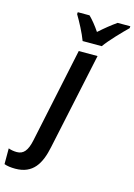

<svg xmlns="http://www.w3.org/2000/svg" viewBox="-273 -840 808 1154"><g transform="rotate(15 131.0 -263.0)"><path d="M135 -606H254C283 -648 353 -720 388 -754L389 -766H310C277 -743 242 -715 204 -681C182 -714 156 -746 135 -766H62L61 -754C84 -716 119 -650 135 -606ZM-58 240C52 240 95 166 117 59L245 -542H128L4 46C-10 114 -34 141 -75 141C-93 141 -111 138 -127 132V230C-109 237 -84 240 -58 240Z"/></g></svg>

Font: Noto Sans SemiCondensed SemiBold
Style: Italic
Weight: 600
Width: 4
Italic angle: -12°
Designer: Monotype Design Team
Foundry: Monotype Imaging Inc.
Version: Version 2.013